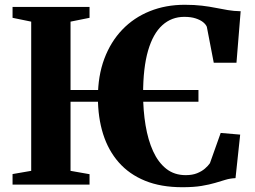

<svg xmlns="http://www.w3.org/2000/svg" viewBox="-20 -772 1065 803"><path d="M810 -395.5V-346.5H145.5V-395.5ZM110.5 -57.5V-681.5L32.5 -697.5V-743H354.5V-697.5L275 -681.5V-57.5L354.5 -43.5V0H32.5V-44ZM742.5 11Q653 11 586.8 -16Q520.5 -43 476.8 -92.8Q433 -142.5 411.2 -211.5Q389.5 -280.5 389.5 -365Q389.5 -454.5 416.2 -526Q443 -597.5 491.5 -648Q540 -698.5 606.5 -725.2Q673 -752 752.5 -752Q793.5 -752 824.8 -748.2Q856 -744.5 882 -739.2Q908 -734 933 -729.8Q958 -725.5 986.5 -725L969 -509.5H874L845 -660Q840.5 -670.5 828.8 -679.8Q817 -689 797.8 -695.2Q778.5 -701.5 750.5 -701.5Q697.5 -701.5 658.8 -666.5Q620 -631.5 599.2 -560Q578.5 -488.5 578.5 -379Q578.5 -309.5 588.8 -248Q599 -186.5 620.2 -139.8Q641.5 -93 675.2 -66.2Q709 -39.5 756.5 -39.5Q784.5 -39.5 804.2 -47.5Q824 -55.5 837.2 -67Q850.5 -78.5 858 -89.5L903 -216L984.5 -209L965 -27Q942.5 -26 922.8 -20Q903 -14 879.5 -7Q856 0 823.2 5.5Q790.5 11 742.5 11Z"/></svg>

Font: Merriweather 72pt ExtraBold
Style: Regular
Weight: 800
Version: Version 2.100